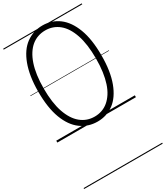

<svg xmlns="http://www.w3.org/2000/svg" viewBox="-349 -1152 1545 1790"><g transform="rotate(-30 423.0 -257.5)"><path d="M425 19Q325 19 247.5 -38Q170 -95 126.5 -210Q83 -325 83 -499Q83 -586 94.5 -657.5Q106 -729 127.5 -786.5Q149 -844 179 -887Q209 -930 247.5 -958Q286 -986 330.5 -1000.5Q375 -1015 425 -1015Q524 -1015 600 -958Q676 -901 719.5 -786.5Q763 -672 763 -499Q763 -411 752 -339.5Q741 -268 719.5 -210.5Q698 -153 668 -109.5Q638 -66 600.5 -38Q563 -10 519 4.5Q475 19 425 19ZM424 -35Q466 -35 503 -48Q540 -61 571 -87Q602 -113 627 -151.5Q652 -190 669 -241.5Q686 -293 695 -357.5Q704 -422 704 -499Q704 -653 669 -756Q634 -859 571 -910.5Q508 -962 424 -962Q382 -962 344.5 -949Q307 -936 276 -910.5Q245 -885 220 -846Q195 -807 177.5 -755.5Q160 -704 151 -640Q142 -576 142 -499Q142 -345 177.5 -242Q213 -139 276.5 -87Q340 -35 424 -35ZM0 490H846V500H0ZM0 -20H846V0H0ZM0 -505H846V-500H0ZM0 -1010H846V-1000H0Z"/></g></svg>

Font: Playwrite ES Deco Guides
Style: Regular
Weight: 400
Designer: Veronika Burian, José Scaglione
Foundry: TypeTogether
Version: Version 1.003